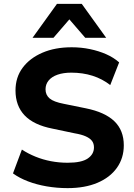

<svg xmlns="http://www.w3.org/2000/svg" viewBox="-20 -960 693 991"><path d="M329 11Q274 11 221.5 2Q169 -7 124.5 -24Q80 -41 47 -65L93 -188Q125 -167 163 -151.5Q201 -136 243 -128Q285 -120 329 -120Q401 -120 433 -142Q465 -164 465 -199Q465 -219 455 -232.5Q445 -246 423 -256Q401 -266 365 -272L251 -296Q154 -315 107 -364.5Q60 -414 60 -493Q60 -561 97 -610.5Q134 -660 199 -688Q264 -716 350 -716Q399 -716 444.5 -706.5Q490 -697 528.5 -680Q567 -663 595 -638L549 -521Q508 -553 457.5 -569Q407 -585 348 -585Q307 -585 277 -574.5Q247 -564 231 -544.5Q215 -525 215 -499Q215 -470 236 -452Q257 -434 310 -424L423 -401Q522 -381 570.5 -334Q619 -287 619 -210Q619 -144 583.5 -94Q548 -44 483 -16.5Q418 11 329 11ZM148 -765 274 -940H402L528 -765H420L338 -860L256 -765Z"/></svg>

Font: Nunito Sans 11pt ExtraBold
Style: Regular
Weight: 800
Version: Version 3.101;gftools[0.9.27]